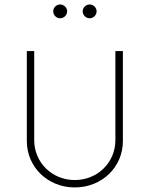

<svg xmlns="http://www.w3.org/2000/svg" viewBox="-20 -821 662 849"><path d="M246.1 -740.2C262.2 -740.2 276.9 -753.9 276.9 -771C276.9 -787.6 262.2 -801.3 246.1 -801.3C229.5 -801.3 215.3 -787.6 215.3 -771C215.3 -753.9 229.5 -740.2 246.1 -740.2ZM376.5 -740.2C392.6 -740.2 407.2 -753.9 407.2 -771C407.2 -787.6 392.6 -801.3 376.5 -801.3C359.9 -801.3 345.7 -787.6 345.7 -771C345.7 -753.9 359.9 -740.2 376.5 -740.2ZM310.5 7.8C430.7 7.8 523.4 -82 523.4 -197.3V-595.2H490.2V-201.2C490.2 -102.5 411.6 -24.9 310.5 -24.9C210 -24.9 131.3 -102.5 131.3 -201.2V-595.2H98.6V-197.3C98.6 -82 191.4 7.8 310.5 7.8Z"/></svg>

Font: Now ExtraLight
Style: Regular
Weight: 200
Designer: Alfredo Marco Pradil
Foundry: Alfredo Marco Pradil
Version: Version 1.200;hotconv 1.0.109;makeotfexe 2.5.65596